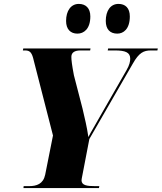

<svg xmlns="http://www.w3.org/2000/svg" viewBox="-20 -962 827 982"><path d="M580 -790C611 -790 644 -813 644 -878C644 -921 621 -942 586 -942C545 -942 521 -907 521 -855C521 -812 543 -790 580 -790ZM376 -790C408 -790 442 -813 442 -878C442 -921 418 -942 383 -942C343 -942 318 -907 318 -855C318 -812 341 -790 376 -790ZM100 0H486L488 -10H465C425 -10 397 -14 397 -40C397 -46 399 -52 402 -69L437 -251L659 -636C691 -693 715 -704 752 -704H785L787 -714H533L531 -704H568C621 -704 646 -694 646 -662C646 -649 643 -630 627 -603L494 -371C466 -320 446 -289 432 -261C424 -316 414 -355 402 -407L358 -577C348 -630 345 -655 345 -671C345 -693 361 -704 392 -704H441L443 -714H99L97 -704H109C135 -704 144 -691 153 -651L251 -269L211 -68C201 -21 167 -10 129 -10H101Z"/></svg>

Font: Noto Serif Display SemiCondensed Black
Style: Italic
Weight: 900
Width: 4
Italic angle: -12°
Designer: Monotype Design Team
Foundry: Monotype Imaging Inc.
Version: Version 2.009